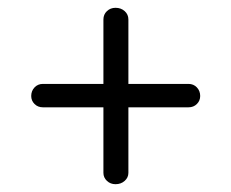

<svg xmlns="http://www.w3.org/2000/svg" viewBox="-20 -605 593 492"><path d="M276 -133Q263 -133 254 -141.5Q245 -150 245 -162V-555Q245 -568 254 -576.5Q263 -585 276 -585Q290 -585 299.5 -576.5Q309 -568 309 -555V-162Q309 -150 299.5 -141.5Q290 -133 276 -133ZM90 -330Q77 -330 68.5 -338.5Q60 -347 60 -359Q60 -372 68.5 -381Q77 -390 90 -390H463Q476 -390 484.5 -381Q493 -372 493 -359Q493 -347 484.5 -338.5Q476 -330 463 -330Z"/></svg>

Font: National Park Light
Style: Regular
Weight: 300
Designer: Andrea Herstowski, Ben Hoepner
Version: Version 1.009